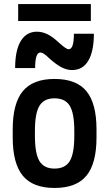

<svg xmlns="http://www.w3.org/2000/svg" viewBox="-20 -921 540 951"><path d="M250 10Q143 10 93 -50.5Q43 -111 43 -240V-280Q43 -409 93 -469.5Q143 -530 250 -530Q358 -530 408 -469.5Q458 -409 458 -280V-240Q458 -111 408 -50.5Q358 10 250 10ZM250 -86Q303 -86 325.5 -123Q348 -160 348 -248V-273Q348 -360 325.5 -397Q303 -434 250 -434Q198 -434 175.5 -397Q153 -360 153 -273V-248Q153 -160 175.5 -123Q198 -86 250 -86ZM337 -574Q312 -574 286 -587Q260 -600 224 -632Q208 -648 197.5 -654.5Q187 -661 180 -661Q167 -661 160.5 -642Q154 -623 154 -584H55Q55 -672 83 -718Q111 -764 163 -764Q189 -764 215 -751.5Q241 -739 276 -706Q293 -691 303.5 -684Q314 -677 320 -677Q333 -677 339.5 -696Q346 -715 346 -754H445Q445 -667 417.5 -620.5Q390 -574 337 -574ZM70 -817V-901H430V-817Z"/></svg>

Font: M PLUS 1 Code Medium
Style: Regular
Weight: 500
Designer: Coji Morishita
Foundry: UNDERFOREST DESIGN
Version: Version 1.002